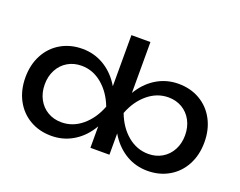

<svg xmlns="http://www.w3.org/2000/svg" viewBox="-120 -994 1542 1233"><g transform="rotate(20 650.5 -378.0)"><path d="M322 14Q240 14 175.5 -23.5Q111 -61 75 -128.5Q39 -196 39 -283Q39 -370 75 -437.5Q111 -505 175.5 -542.5Q240 -580 322 -580Q400 -580 465 -543Q530 -506 574.5 -439Q619 -372 637 -283Q618 -194 574 -127Q530 -60 465 -23Q400 14 322 14ZM354 -90Q432 -90 495 -143Q558 -196 591 -283Q558 -370 495 -423Q432 -476 354 -476Q301 -476 259.5 -451.5Q218 -427 194.5 -383Q171 -339 171 -283Q171 -227 194.5 -183Q218 -139 259.5 -114.5Q301 -90 354 -90ZM716 -770V-371L696 -334V-229L716 -187V0H586V-189L606 -244V-330L586 -360V-770ZM979 -580Q1061 -580 1125.5 -542.5Q1190 -505 1226 -437.5Q1262 -370 1262 -283Q1262 -196 1226 -128.5Q1190 -61 1125.5 -23.5Q1061 14 979 14Q901 14 836.5 -23Q772 -60 727.5 -127Q683 -194 664 -283Q682 -372 726.5 -439Q771 -506 836 -543Q901 -580 979 -580ZM948 -476Q870 -476 806.5 -423Q743 -370 710 -283Q743 -195 806 -142.5Q869 -90 948 -90Q1000 -90 1041.5 -114.5Q1083 -139 1106.5 -183Q1130 -227 1130 -283Q1130 -339 1106.5 -383Q1083 -427 1041.5 -451.5Q1000 -476 948 -476Z"/></g></svg>

Font: Unbounded Variable
Style: Regular
Weight: 400
Designer: Luke Prowse, Jean-Baptiste Morizot, Fátima Lázaro, Florian Runge
Foundry: NaN
Version: Version 1.600;FEAKit 1.0